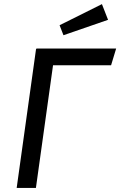

<svg xmlns="http://www.w3.org/2000/svg" viewBox="-20 -929 594 949"><path d="M62.4 0 158.5 -689.1 244.4 -622.6 157.5 0ZM160.4 -689.1H554.1L529 -606.3H227.4ZM274.5 -804.3 483.8 -908.6 514.1 -831 293.7 -754.9Z"/></svg>

Font: Fira Sans Variable
Style: Italic
Weight: 397
Italic angle: -8°
Designer: Carrois Corporate & Edenspiekermann AG
Foundry: Carrois Corporate GbR & Edenspiekermann AG
Version: Version 4.202